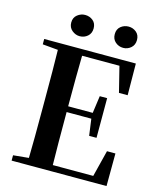

<svg xmlns="http://www.w3.org/2000/svg" viewBox="-135 -1035 936 1129"><g transform="rotate(15 333.0 -470.0)"><path d="M241.7 -810.1Q216.4 -810.1 195 -827.7Q173.5 -845.3 173.5 -875.5Q173.5 -906 195 -922.8Q216.4 -939.5 241.7 -939.5Q269.5 -939.5 289.7 -922.8Q309.9 -906 309.9 -875.5Q309.9 -845.3 289.7 -827.7Q269.5 -810.1 241.7 -810.1ZM506.5 -810.1Q479.5 -810.1 458.9 -827.7Q438.4 -845.3 438.4 -875.5Q438.4 -906 458.9 -922.8Q479.5 -939.5 506.5 -939.5Q533 -939.5 553.4 -922.8Q573.7 -906 573.7 -875.5Q573.7 -845.3 553.4 -827.7Q533 -810.1 506.5 -810.1ZM45.1 0V-32.6L198.2 -47.3H212.6V0ZM138.6 0Q140.6 -85.2 141 -171.8Q141.4 -258.5 141.4 -346.1V-393.6Q141.4 -481.3 141 -567.7Q140.6 -654.1 138.6 -740.5H286.3Q284.6 -655.6 284.1 -567.7Q283.6 -479.8 283.6 -387.2V-359.2Q283.6 -263 284.1 -174.8Q284.6 -86.6 286.3 0ZM212.6 0V-37.4H595.3L523.6 -3.7L572.5 -198.6H623.9L622.9 0ZM212.6 -359.5V-394.7H458.6V-359.5ZM447.8 -258.7 432.6 -369.7V-390.7L447.8 -500.1H492.7V-258.7ZM45.1 -707.9V-740.5H212.6V-694.2H198.2ZM551.8 -548 504.4 -738.1 574.9 -702.9H212.6V-740.5H603L604.7 -548Z"/></g></svg>

Font: Noto Serif HK ExtraLight
Style: Regular
Weight: 200
Designer: Ryoko NISHIZUKA 西塚涼子 (kana & ideographs); Frank Grießhammer (Latin, Greek & Cyrillic); Wenlong ZHANG 张文龙 (bopomofo); San
Foundry: Adobe
Version: Version 2.002-H1;hotconv 1.1.0;makeotfexe 2.6.0